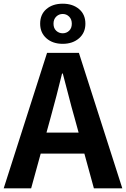

<svg xmlns="http://www.w3.org/2000/svg" viewBox="-24 -1030 689 1050"><path d="M-3.8 0 233.3 -740.8H407.5L644.9 0H489.5L383.7 -385.9Q366.9 -444.1 351.2 -506.3Q335.5 -568.5 319.4 -627.9H315.4Q300.9 -567.7 284.7 -505.9Q268.5 -444.1 252.5 -385.9L146.3 0ZM143.3 -190.1V-304.8H495.4V-190.1ZM319 -790.3Q264.2 -790.3 229.9 -820.6Q195.6 -850.9 195.6 -900.4Q195.6 -951.2 229.9 -980.5Q264.2 -1009.8 319 -1009.8Q373.4 -1009.8 408.2 -980.5Q443 -951.2 443 -900.4Q443 -850.9 408.2 -820.6Q373.4 -790.3 319 -790.3ZM319 -848Q339.5 -848 354.1 -861.9Q368.7 -875.8 368.7 -900.4Q368.7 -924.6 354.1 -939.1Q339.5 -953.6 319 -953.6Q298.2 -953.6 283.4 -939.1Q268.6 -924.6 268.6 -900.4Q268.6 -875.8 283.4 -861.9Q298.2 -848 319 -848Z"/></svg>

Font: Noto Sans TC
Style: Regular
Weight: 100
Designer: Ryoko NISHIZUKA 西塚涼子 (kana, bopomofo & ideographs); Paul D. Hunt (Latin, Greek & Cyrillic); Sandoll Communications 산돌커뮤니
Foundry: Adobe
Version: Version 2.004;hotconv 1.0.118;makeotfexe 2.5.65603